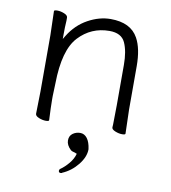

<svg xmlns="http://www.w3.org/2000/svg" viewBox="-79 -549 747 837"><g transform="rotate(10 294.0 -130.5)"><path d="M491 -105 494 1Q494 6 479.5 6Q465 6 449 -0.5Q433 -7 433 -16V-17Q434 -25 434 -44L435 -115V-293Q435 -353 418 -390.5Q401 -428 348 -428Q267 -428 212 -369Q157 -310 155 -162Q154 -129 153 -105V-89Q153 -59 156 1Q156 6 141.5 6Q127 6 111 -0.5Q95 -7 95 -17L97 -115V-364L94 -471Q94 -476 108.5 -476Q123 -476 139 -469.5Q155 -463 155 -453V-439Q153 -411 153 -376V-358L162 -373Q194 -425 244 -452.5Q294 -480 344 -480Q433 -480 466 -420Q491 -375 491 -297ZM155 -439ZM245 219Q236 219 236 210Q236 205 240 202Q259 189 276.5 168Q294 147 300 124L296 123Q294 121 285 119Q276 117 272 113Q252 94 252 73.5Q252 53 266.5 42.5Q281 32 299.5 32Q318 32 330.5 48.5Q343 65 347 96Q347 130 319 165Q291 200 251 217V218Q248 219 245 219Z"/></g></svg>

Font: LXGW WenKai Light
Style: Regular
Weight: 300
Designer: LXGW / Fontworks Inc.
Foundry: LXGW / Fontworks Inc.
Version: Version 1.501; October 10, 2024